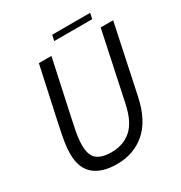

<svg xmlns="http://www.w3.org/2000/svg" viewBox="-195 -984 1070 1134"><g transform="rotate(-30 339.5 -417.0)"><path d="M580.5 -272Q550 -128.5 470.5 -59.2Q391 10 276.5 10Q173.5 10 119 -37Q64.5 -84 64.5 -180Q64.5 -219.5 71.5 -261.5Q78.5 -303.5 93 -371.5L172.5 -737.5H258L177.5 -364Q168 -320 162 -289.8Q156 -259.5 153.2 -236.2Q150.5 -213 150.5 -189Q150.5 -121 183.5 -94Q216.5 -67 281.5 -67Q364 -67 418 -114.8Q472 -162.5 495.5 -273.5L594 -737.5H679ZM316 -805 324.5 -843.5H583.5L575 -805Z"/></g></svg>

Font: Epilogue
Style: Italic
Weight: 400
Italic angle: -12°
Designer: Tyler Finck
Foundry: Etcetera Type Co
Version: Version 2.112